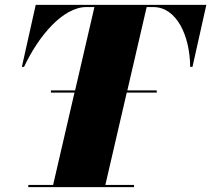

<svg xmlns="http://www.w3.org/2000/svg" viewBox="-20 -774 869 790"><path d="M96.5 -13V-4H531.5V-13H413.5L501.5 -393H625V-402H504L583.5 -745H610.5C707.5 -745 761.5 -626 762.5 -499H772L829 -754H127L70 -499H79C138 -625 238.5 -745 335.5 -745H368.5L289 -402H189.5V-393H286.5L198.5 -13Z"/></svg>

Font: Bodoni* 24pt Fatface
Style: Italic
Weight: 900
Italic angle: -13°
Version: Version 2.3